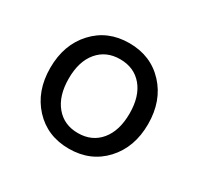

<svg xmlns="http://www.w3.org/2000/svg" viewBox="-94 -818 621 602"><g transform="rotate(30 217.0 -517.0)"><path d="M344.5 -654.5Q394 -601.1 394 -517.1Q394 -433.1 344.5 -379.6Q294.9 -326.2 216.8 -326.2Q138.7 -326.2 89.4 -379.6Q40 -433.1 40 -517.1Q40 -601.1 89.4 -654.5Q138.7 -708 216.8 -708Q294.9 -708 344.5 -654.5ZM106.9 -517.1Q106.9 -454.6 136.7 -418.7Q166.5 -382.8 216.8 -382.8Q267.6 -382.8 297.4 -418.7Q327.1 -454.6 327.1 -517.1Q327.1 -579.1 297.4 -614.5Q267.6 -649.9 216.8 -649.9Q166.5 -649.9 136.7 -614.5Q106.9 -579.1 106.9 -517.1Z"/></g></svg>

Font: LT Superior
Style: Regular
Weight: 400
Designer: Daniel Lyons
Foundry: LyonsType
Version: Version 1.000